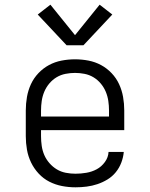

<svg xmlns="http://www.w3.org/2000/svg" viewBox="-20 -791 640 819"><path d="M302 8Q273 8 244.5 2.5Q216 -3 190.5 -16Q165 -29 145 -50.5Q125 -72 112.5 -98Q100 -124 95 -152.5Q90 -181 90 -210V-320Q90 -349 95 -377.5Q100 -406 112 -432Q124 -458 144 -479Q164 -500 189 -513.5Q214 -527 242.5 -532.5Q271 -538 300 -538Q329 -538 357.5 -532.5Q386 -527 411 -513.5Q436 -500 456 -479Q476 -458 488 -432Q500 -406 505 -377.5Q510 -349 510 -320V-236H155V-210Q155 -189 158 -168.5Q161 -148 169 -129.5Q177 -111 191 -95Q205 -79 222.5 -68.5Q240 -58 260.5 -54Q281 -50 302 -50Q325 -50 348.5 -54Q372 -58 392.5 -69Q413 -80 427.5 -100Q442 -120 443 -143H508Q506 -120 497.5 -97.5Q489 -75 474 -56.5Q459 -38 438.5 -25.5Q418 -13 395.5 -5.5Q373 2 349.5 5Q326 8 302 8ZM155 -294H445V-320Q445 -340 442 -360.5Q439 -381 431 -400Q423 -419 409.5 -435Q396 -451 378.5 -461.5Q361 -472 340.5 -476Q320 -480 300 -480Q280 -480 259.5 -476Q239 -472 221.5 -461.5Q204 -451 190.5 -435Q177 -419 169 -400Q161 -381 158 -360.5Q155 -340 155 -320ZM264 -598 141 -729 195 -771 300 -641 405 -771 459 -729 336 -598Z"/></svg>

Font: Iosevka Curly Slab LtEx
Style: Regular
Weight: 300
Width: 7
Monospace: yes
Designer: Belleve Invis
Foundry: Belleve Invis
Version: Version 11.1.0; ttfautohint (v1.8.3)